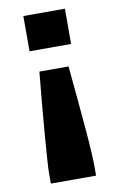

<svg xmlns="http://www.w3.org/2000/svg" viewBox="-81 -555 475 778"><g transform="rotate(-10 157.0 -166.0)"><path d="M72 -365V-510H243V-365ZM64 178V134Q64 116 67 74Q70 32 74.5 -26Q79 -84 85 -149Q91 -214 97 -277H217Q223 -214 229 -149Q235 -84 240 -26Q245 32 247.5 74Q250 116 250 134V178Z"/></g></svg>

Font: Saira
Style: Bold
Weight: 700
Designer: Hector Gatti with collaboration of the Omnibus-Type team
Foundry: Omnibus-Type
Version: Version 1.100; ttfautohint (v1.8.3)